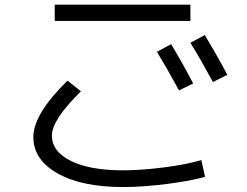

<svg xmlns="http://www.w3.org/2000/svg" viewBox="-20 -753 1040 807"><path d="M639.6 -535.2 699.2 -567.4Q744.1 -493.2 792 -402.3L732.4 -373Q682.6 -464.8 639.6 -535.2ZM780.3 -573.2 840.8 -605.5Q895.5 -514.6 935.5 -438.5L875 -408.2Q829.1 -493.2 780.3 -573.2ZM210 -665V-733.4H780.3V-665ZM841.8 -9.8Q780.3 7.8 679.7 20.5Q579.1 33.2 497.1 33.2Q323.2 33.2 221.7 -24.4Q120.1 -82 120.1 -176.8Q120.1 -273.4 263.7 -414.1L320.3 -369.1Q198.2 -250 198.2 -183.1Q198.2 -116.2 277.8 -76.7Q357.4 -37.1 497.1 -37.1Q573.2 -37.1 668.5 -49.3Q763.7 -61.5 826.2 -80.1Z"/></svg>

Font: Mgen+ 1c regular
Style: Regular
Weight: 400
Designer: [Source Han Sans]
Ryoko NISHIZUKA  (kana & ideographs); Paul D. Hunt (Latin, Greek & Cyrillic); Wenlong ZHANG  (bopomofo
Version: Version 1.059.20150602